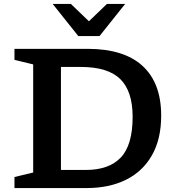

<svg xmlns="http://www.w3.org/2000/svg" viewBox="-20 -955 896 975"><path d="M53.5 0V-56L148.5 -79V-628L53.5 -651V-707H424Q609.5 -707 704 -620.2Q798.5 -533.5 798.5 -368Q798.5 -248.5 751.5 -166.2Q704.5 -84 619.5 -42Q534.5 0 419.5 0ZM653.5 -361.5Q653.5 -491.5 591 -553.2Q528.5 -615 390.5 -615H289.5V-92H416Q533.5 -92 593.5 -155.2Q653.5 -218.5 653.5 -361.5ZM615.5 -935 485.5 -772H377.5L247.5 -935H340L431.5 -847L523 -935Z"/></svg>

Font: Newsreader Caption Medium
Style: Regular
Weight: 500
Designer: Hugues Gentile
Foundry: Production Type
Version: Version 1.001